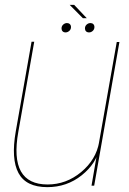

<svg xmlns="http://www.w3.org/2000/svg" viewBox="-20 -765 531 791"><path d="M357 0H368L472 -592H461L377 -116ZM121 -593H110L45 -224Q25 -110 56.2 -52Q87.5 6 175 6Q255.5 6 316.8 -43Q378 -92 389.5 -156.5L388.5 -180Q376 -107.5 314.5 -56.2Q253 -5 176 -5Q96.5 -5 66.2 -59Q36 -113 55.5 -222ZM250 -631.5Q258.5 -631.5 265.5 -637.8Q272.5 -644 272.5 -653.5Q272.5 -661 267.8 -665.5Q263 -670 256 -670Q247.5 -670 240.5 -663.8Q233.5 -657.5 233.5 -648Q233.5 -640.5 238 -636Q242.5 -631.5 250 -631.5ZM347 -631.5Q355.5 -631.5 362.2 -637.8Q369 -644 369 -653.5Q369 -661 364.5 -665.5Q360 -670 352.5 -670Q344 -670 337 -663.8Q330 -657.5 330 -648Q330 -640.5 334.5 -636Q339 -631.5 347 -631.5ZM321.5 -690H337.5L285.5 -745H267Z"/></svg>

Font: Anybody UltraCondensed Thin Thin
Style: Italic
Weight: 250
Italic angle: -10°
Version: Version 1.111